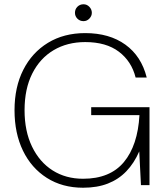

<svg xmlns="http://www.w3.org/2000/svg" viewBox="-20 -867 780 899"><path d="M369 12Q272 12 199.5 -34Q127 -80 87.5 -161.5Q48 -243 48 -351Q48 -459 89 -540Q130 -621 204.5 -666.5Q279 -712 379 -712Q492 -712 567 -658Q642 -604 667 -504H615Q596 -580 536.5 -625Q477 -670 379 -670Q295 -670 231 -632Q167 -594 131 -522.5Q95 -451 95 -351Q95 -253 130 -180.5Q165 -108 226.5 -69Q288 -30 369 -30Q495 -30 560 -108Q625 -186 633 -328H407V-365H680V0H640L632 -158Q608 -103 571.5 -65Q535 -27 485 -7.5Q435 12 369 12ZM371 -768Q354 -768 342.5 -779.5Q331 -791 331 -807Q331 -824 342.5 -835.5Q354 -847 371 -847Q387 -847 398.5 -835Q410 -823 410 -807Q410 -792 398.5 -780Q387 -768 371 -768Z"/></svg>

Font: DM Sans 20pt ExtraLight
Style: Regular
Weight: 250
Version: Version 4.004;gftools[0.9.30]